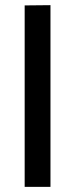

<svg xmlns="http://www.w3.org/2000/svg" viewBox="-20 -621 290 741"><path d="M75.2 -600.1 174.8 -601.1V100.1H75.2Z"/></svg>

Font: Optician Sans
Style: Regular
Weight: 400
Designer: Fábio Duarte Martins, Simen Schikulski
Version: Version 1.002